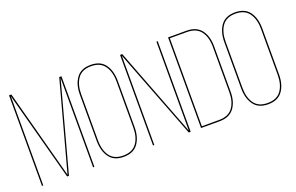

<svg xmlns="http://www.w3.org/2000/svg" viewBox="-88 -1047 2149 1394"><g transform="rotate(-20 987.0 -350.0)"><path d="M435 -690 249 -2H235L50 -690V0H40V-700H58L242 -13L428 -700H445V0H435Z M525 -172V-528Q525 -606 560.5 -655.5Q596 -705 671 -705Q747 -705 782.5 -655.5Q818 -606 818 -528V-172Q818 -94 782.5 -44.5Q747 5 671 5Q596 5 560.5 -44.5Q525 -94 525 -172ZM535 -528V-172Q535 -97 567.5 -51Q600 -5 671 -5Q742 -5 775 -51Q808 -97 808 -172V-528Q808 -602 775 -648.5Q742 -695 671 -695Q600 -695 567.5 -648.5Q535 -602 535 -528Z M908 -690V0H898V-700H915L1179 -13V-700H1189V0H1174Z M1269 -700H1411Q1487 -700 1524 -652Q1561 -604 1561 -525V-174Q1561 -96 1524.5 -48Q1488 0 1412 0H1269ZM1279 -10H1412Q1484 -10 1517.5 -55Q1551 -100 1551 -174V-525Q1551 -600 1517 -645Q1483 -690 1411 -690H1279Z M1641 -172V-528Q1641 -606 1676.5 -655.5Q1712 -705 1787 -705Q1863 -705 1898.5 -655.5Q1934 -606 1934 -528V-172Q1934 -94 1898.5 -44.5Q1863 5 1787 5Q1712 5 1676.5 -44.5Q1641 -94 1641 -172ZM1651 -528V-172Q1651 -97 1683.5 -51Q1716 -5 1787 -5Q1858 -5 1891 -51Q1924 -97 1924 -172V-528Q1924 -602 1891 -648.5Q1858 -695 1787 -695Q1716 -695 1683.5 -648.5Q1651 -602 1651 -528Z"/></g></svg>

Font: Bebas Neue Thin
Style: Regular
Weight: 200
Designer: Ryoichi Tsunekawa
Foundry: Ryoichi Tsunekawa
Version: Version 1.003;PS 001.003;hotconv 1.0.70;makeotf.lib2.5.58329